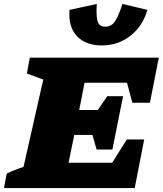

<svg xmlns="http://www.w3.org/2000/svg" viewBox="-63 -952 824 972"><path d="M-43 0 -29 -73Q-9 -83 12.5 -91.5Q34 -100 56 -107L156 -549L73 -580L88 -660H741L696 -432H607L580 -533H365L338 -395H432L480 -465H560L506 -195H426L405 -269H313L284 -128H505L579 -246H667L619 0ZM452 -722Q371 -722 326.5 -769Q282 -816 289 -902L427 -932Q423 -865 432 -841Q441 -817 470 -817Q499 -817 517 -841Q535 -865 557 -932L683 -902Q660 -820 597.5 -771Q535 -722 452 -722Z"/></svg>

Font: Piazzolla Black
Style: Italic
Weight: 900
Italic angle: -11.3°
Designer: Juan Pablo del Peral
Foundry: Huerta Tipografica
Version: Version 1.330